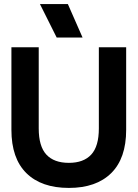

<svg xmlns="http://www.w3.org/2000/svg" viewBox="-20 -912 675 942"><path d="M318 10Q183 10 109.5 -62.5Q36 -135 36 -275V-680H170V-282Q170 -194 207.5 -153.5Q245 -113 318 -113Q390 -113 427.5 -153.5Q465 -194 465 -282V-680H599V-275Q599 -135 525.5 -62.5Q452 10 318 10ZM313 -892 385 -728H258L176 -892Z"/></svg>

Font: CyStack Display
Style: Bold
Weight: 700
Designer: Weizhong Zhang
Foundry: 本地遙控
Version: Version 1.000;Glyphs 3.1.2 (3151)